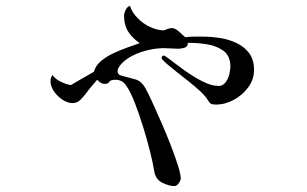

<svg xmlns="http://www.w3.org/2000/svg" viewBox="-20 -556 1040 650"><path d="M840 -319Q840 -287 820.5 -260.5Q801 -234 771.5 -218Q742 -202 711 -202Q699 -202 694 -205Q689 -208 683 -218Q676 -230 659 -246Q642 -262 620.5 -279Q599 -296 579.5 -311.5Q560 -327 548 -337Q546 -339 536.5 -347.5Q527 -356 527 -360Q527 -362 529 -365Q531 -368 534 -368Q538 -368 558 -352.5Q578 -337 606.5 -316.5Q635 -296 665.5 -280.5Q696 -265 720 -265Q734 -265 743 -276.5Q752 -288 756 -303.5Q760 -319 760 -330Q760 -367 736.5 -384Q713 -401 681 -406Q649 -411 621 -411H616Q616 -398 605 -394.5Q594 -391 583 -391Q571 -391 558.5 -392Q546 -393 534 -393Q510 -393 481.5 -386.5Q453 -380 427.5 -367Q402 -354 386 -334Q383 -330 380.5 -325Q378 -320 378 -315Q378 -303 391 -300Q416 -293 437.5 -287.5Q459 -282 473 -256Q481 -242 495 -211.5Q509 -181 526 -142Q543 -103 558 -64.5Q573 -26 582.5 4.5Q592 35 592 48Q592 55 585 64.5Q578 74 570 74Q560 74 549 70.5Q538 67 528 62Q506 50 502 23Q498 -3 488 -43Q478 -83 464.5 -126.5Q451 -170 436.5 -207.5Q422 -245 408 -265Q395 -286 371 -286Q354 -286 350 -279Q346 -272 335 -272Q327 -272 320.5 -276Q314 -280 309 -286Q299 -274 289 -262.5Q279 -251 270 -238Q261 -227 251 -217Q241 -207 225 -207Q209 -207 191.5 -218.5Q174 -230 162.5 -247Q151 -264 151 -281Q151 -294 158 -302Q166 -289 185.5 -279.5Q205 -270 220 -268Q240 -280 259.5 -291Q279 -302 298 -313Q303 -333 321 -348.5Q339 -364 363.5 -375.5Q388 -387 412 -395.5Q436 -404 453 -410Q428 -427 414 -449Q400 -471 400 -502Q400 -511 405.5 -522.5Q411 -534 420 -536Q427 -514 445.5 -495Q464 -476 487.5 -465Q511 -454 534 -453Q539 -455 547.5 -458Q556 -461 562 -461Q572 -461 586 -449Q600 -437 607 -430Q622 -432 636.5 -432Q651 -432 666 -432Q694 -432 724 -427.5Q754 -423 780.5 -410.5Q807 -398 823.5 -376Q840 -354 840 -319Z"/></svg>

Font: Kaisei HarunoUmi
Style: Regular
Weight: 400
Designer: Font-Kai, 金井和夫
Foundry: KAZUO KANAI
Version: Version 5.003